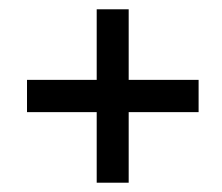

<svg xmlns="http://www.w3.org/2000/svg" viewBox="-20 -519 477 413"><path d="M38.1 -347.2V-277.8H188V-126H256.8V-277.8H407.2V-347.2H256.8V-499H188V-347.2Z"/></svg>

Font: Tuffy
Style: Regular
Weight: 500
Designer: Thatcher Ulrich, Karoly Barta and Michael Everson
Version: Version 001.270